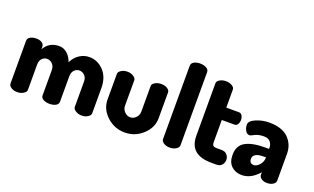

<svg xmlns="http://www.w3.org/2000/svg" viewBox="-81 -1171 2621 1605"><g transform="rotate(20 1229.5 -369.0)"><path d="M331 -47V-271Q331 -306 310.5 -326.5Q290 -347 263 -347Q237 -347 218.5 -327.5Q200 -308 200 -272V-48Q200 -30 176.5 -15Q153 0 122 0Q89 0 67 -14.5Q45 -29 45 -48V-429Q45 -450 66.5 -463Q88 -476 122 -476Q150 -476 170 -463Q190 -450 190 -429V-406Q233 -482 322 -482Q362 -482 393.5 -454.5Q425 -427 440 -382Q465 -431 505 -456.5Q545 -482 590 -482Q665 -482 718.5 -425Q772 -368 772 -272V-48Q772 -30 749 -15Q726 0 694 0Q664 0 640.5 -15Q617 -30 617 -48V-272Q617 -308 597 -328Q577 -348 550 -348Q524 -348 505 -328Q486 -308 486 -272V-47Q486 -24 463 -12Q440 0 408 0Q378 0 354.5 -12Q331 -24 331 -47Z M1081 10Q988 10 920.5 -53Q853 -116 853 -200V-428Q853 -446 876 -461Q899 -476 931 -476Q961 -476 984.5 -461Q1008 -446 1008 -428V-200Q1008 -171 1030 -148Q1052 -125 1081 -125Q1110 -125 1131.5 -148Q1153 -171 1153 -200V-429Q1153 -448 1176.5 -462Q1200 -476 1231 -476Q1264 -476 1286 -462Q1308 -448 1308 -429V-200Q1308 -116 1240.5 -53Q1173 10 1081 10Z M1479 -748Q1512 -748 1534.5 -735Q1557 -722 1557 -701V-48Q1557 -30 1534 -15Q1511 0 1479 0Q1446 0 1424 -14.5Q1402 -29 1402 -48V-701Q1402 -722 1423.5 -735Q1445 -748 1479 -748Z M1809 -366V-169Q1809 -147 1818 -138.5Q1827 -130 1850 -130H1893Q1925 -130 1942 -110.5Q1959 -91 1959 -65Q1959 -38 1942 -19Q1925 0 1893 0H1850Q1654 0 1654 -169V-636Q1654 -656 1678 -669.5Q1702 -683 1731 -683Q1762 -683 1785.5 -669.5Q1809 -656 1809 -636V-476H1922Q1940 -476 1950 -459.5Q1960 -443 1960 -421Q1960 -398 1950 -382Q1940 -366 1922 -366Z M2190 -482Q2305 -482 2361.5 -426Q2418 -370 2418 -286V-48Q2418 -28 2396.5 -14Q2375 0 2342 0Q2313 0 2293 -14Q2273 -28 2273 -48V-70Q2204 10 2121 10Q2066 10 2029.5 -24Q1993 -58 1993 -123Q1993 -206 2053.5 -240Q2114 -274 2227 -274H2263V-284Q2263 -314 2245 -336Q2227 -358 2188 -358Q2140 -358 2109 -341.5Q2078 -325 2071 -325Q2047 -325 2033 -348.5Q2019 -372 2019 -402Q2019 -435 2074.5 -458.5Q2130 -482 2190 -482ZM2263 -195V-199H2259Q2226 -199 2204.5 -196Q2183 -193 2166 -180.5Q2149 -168 2149 -145Q2149 -103 2188 -103Q2213 -103 2238 -131Q2263 -159 2263 -195Z"/></g></svg>

Font: Dosis
Style: ExtraBold
Weight: 800
Designer: EdgarTolentino, PabloImpallari, IginoMarini
Foundry: EdgarTolentino, PabloImpallari, IginoMarini
Version: Version 1.007